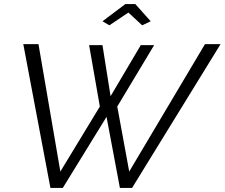

<svg xmlns="http://www.w3.org/2000/svg" viewBox="-20 -928 1109 948"><path d="M486 -823 599 -908H648L724 -823L682 -803L614 -866L520 -803ZM95 -710H170L278 -81L473 -402L420 -705H486L526 -453L675 -705H741L559 -402L618 -81L992 -710H1069L632 0H572L506 -351L290 0H229Z"/></svg>

Font: Raleway-v4020
Style: Italic
Weight: 400
Italic angle: -12°
Designer: Matt McInerney, Pablo Impallari, Rodrigo Fuenzalida
Foundry: Matt McInerney, Pablo Impallari, Rodrigo Fuenzalida
Version: Version 4.020;PS 004.020;hotconv 1.0.88;makeotf.lib2.5.64775